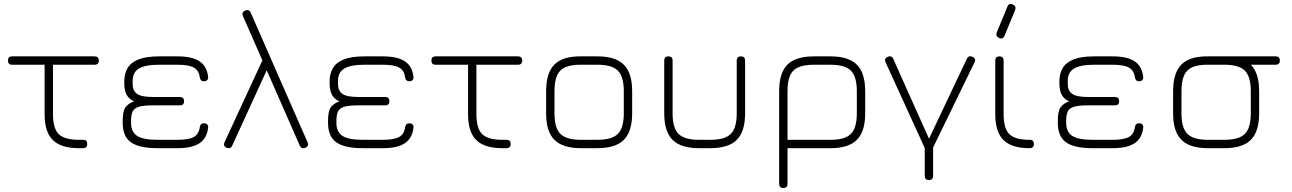

<svg xmlns="http://www.w3.org/2000/svg" viewBox="-20 -744 6486 964"><path d="M396 0Q388.5 0 384.5 0Q380.5 0 372 0Q284.5 -1 244.2 -41.8Q204 -82.5 204 -171V-440H246V-171Q246 -100 274 -71.5Q302 -43 373 -42Q378.5 -42 383.5 -42Q388.5 -42 396 -42Q409 -42 413.5 -36.5Q418 -31 418 -21Q418 0 396 0ZM41 -419Q20 -419 20 -440Q20 -461 41 -461H455Q476 -461 476 -440Q476 -419 455 -419Z M771 0Q679.5 0 637.8 -29.2Q596 -58.5 596 -128V-138Q596 -187.5 610.8 -206.5Q625.5 -225.5 653 -235Q627.5 -246.5 615.8 -268Q604 -289.5 604 -326V-336Q604 -373 620 -401.2Q636 -429.5 674.2 -445.2Q712.5 -461 779 -461H871Q944.5 -461 981.8 -436.2Q1019 -411.5 1025 -358Q1026 -347.5 1020.2 -341.8Q1014.5 -336 1004 -336Q994.5 -336 989.5 -341.2Q984.5 -346.5 983 -356Q978.5 -390.5 953 -404.8Q927.5 -419 871 -419H779Q709.5 -419 677.5 -399.8Q645.5 -380.5 646 -336V-322Q646.5 -293 660.5 -279.2Q674.5 -265.5 697.5 -261.2Q720.5 -257 748 -257H883Q904 -257 904 -236Q904 -215 883 -215H748Q701 -215 677.5 -208Q654 -201 646 -184Q638 -167 638 -137V-128Q638 -82.5 667.8 -62.2Q697.5 -42 771 -42H871Q927.5 -42 953 -56.2Q978.5 -70.5 983 -105Q984.5 -115 989.5 -120Q994.5 -125 1004 -125Q1014.5 -125 1020.2 -119.2Q1026 -113.5 1025 -103Q1019 -50 981.8 -25Q944.5 0 871 0Z M1200 -663Q1195.5 -673 1198.8 -680.2Q1202 -687.5 1211 -691Q1221 -695 1227.8 -692.5Q1234.5 -690 1239 -680L1524 -30Q1533 -10.5 1513 -2Q1493.5 5.5 1485 -13ZM1325 -404 1146 -13Q1142.5 -4 1135.2 -1.2Q1128 1.5 1119 -2Q1099 -9.5 1107 -29L1303 -453Z M1802 0Q1710.5 0 1668.8 -29.2Q1627 -58.5 1627 -128V-138Q1627 -187.5 1641.8 -206.5Q1656.5 -225.5 1684 -235Q1658.5 -246.5 1646.8 -268Q1635 -289.5 1635 -326V-336Q1635 -373 1651 -401.2Q1667 -429.5 1705.2 -445.2Q1743.5 -461 1810 -461H1902Q1975.5 -461 2012.8 -436.2Q2050 -411.5 2056 -358Q2057 -347.5 2051.2 -341.8Q2045.5 -336 2035 -336Q2025.5 -336 2020.5 -341.2Q2015.5 -346.5 2014 -356Q2009.5 -390.5 1984 -404.8Q1958.5 -419 1902 -419H1810Q1740.5 -419 1708.5 -399.8Q1676.5 -380.5 1677 -336V-322Q1677.5 -293 1691.5 -279.2Q1705.5 -265.5 1728.5 -261.2Q1751.5 -257 1779 -257H1914Q1935 -257 1935 -236Q1935 -215 1914 -215H1779Q1732 -215 1708.5 -208Q1685 -201 1677 -184Q1669 -167 1669 -137V-128Q1669 -82.5 1698.8 -62.2Q1728.5 -42 1802 -42H1902Q1958.5 -42 1984 -56.2Q2009.5 -70.5 2014 -105Q2015.5 -115 2020.5 -120Q2025.5 -125 2035 -125Q2045.5 -125 2051.2 -119.2Q2057 -113.5 2056 -103Q2050 -50 2012.8 -25Q1975.5 0 1902 0Z M2522 0Q2514.5 0 2510.5 0Q2506.5 0 2498 0Q2410.5 -1 2370.2 -41.8Q2330 -82.5 2330 -171V-440H2372V-171Q2372 -100 2400 -71.5Q2428 -43 2499 -42Q2504.5 -42 2509.5 -42Q2514.5 -42 2522 -42Q2535 -42 2539.5 -36.5Q2544 -31 2544 -21Q2544 0 2522 0ZM2167 -419Q2146 -419 2146 -440Q2146 -461 2167 -461H2581Q2602 -461 2602 -440Q2602 -419 2581 -419Z M2897 0Q2805.5 0 2763.8 -41.8Q2722 -83.5 2722 -174V-286Q2722 -378.5 2763.8 -420.2Q2805.5 -462 2897 -461H2979Q3070.5 -461 3112.2 -419.2Q3154 -377.5 3154 -286V-175Q3154 -83.5 3112.2 -41.8Q3070.5 0 2979 0ZM2764 -174Q2764 -101.5 2793.8 -71.8Q2823.5 -42 2897 -42H2979Q3052.5 -42 3082.2 -71.8Q3112 -101.5 3112 -175V-286Q3112 -359.5 3082.2 -389.2Q3052.5 -419 2979 -419H2897Q2848 -419.5 2818.8 -406.8Q2789.5 -394 2776.8 -364.8Q2764 -335.5 2764 -286Z M3315 -175V-440Q3315 -461 3336 -461Q3357 -461 3357 -440V-175Q3357 -101.5 3386.8 -71.8Q3416.5 -42 3490 -42H3546Q3619.5 -42 3649.2 -71.8Q3679 -101.5 3679 -175V-440Q3679 -461 3700 -461Q3721 -461 3721 -440V-175Q3721 -83.5 3679.2 -41.8Q3637.5 0 3546 0H3490Q3398.5 0 3356.8 -41.8Q3315 -83.5 3315 -175Z M3892 179V-286Q3892 -378.5 3933.8 -419.8Q3975.5 -461 4067 -461H4149Q4240.5 -461 4282.2 -419.2Q4324 -377.5 4324 -286V-175Q4324 -83.5 4282.2 -41.8Q4240.5 0 4149 0H3934V179Q3934 200 3913 200Q3892 200 3892 179ZM3934 -42H4149Q4222.5 -42 4252.2 -71.8Q4282 -101.5 4282 -175V-286Q4282 -359.5 4252.2 -389.2Q4222.5 -419 4149 -419H4067Q4018 -419 3988.8 -406.5Q3959.5 -394 3946.8 -364.8Q3934 -335.5 3934 -286Z M4644 160Q4623 160 4623 139V-36H4665V139Q4665 160 4644 160ZM4627 8 4426 -432Q4418 -451.5 4438 -459Q4447 -463 4454.2 -460Q4461.5 -457 4465 -448L4659 -15H4629L4834 -448Q4838.5 -458 4845.5 -460.5Q4852.5 -463 4862 -459Q4882 -450.5 4873 -431L4659 9Z M4996.5 -553.5Q4978 -561.5 4984.5 -581L5037.5 -709.5Q5045.5 -730.5 5065 -721.5Q5083.5 -713.5 5077 -694L5024 -565.5Q5016 -544.5 4996.5 -553.5ZM5149 0Q5059 0 5018 -41Q4977 -82 4977 -171V-440Q4977 -461 4998 -461Q5019 -461 5019 -440V-171Q5019 -99 5047.8 -70.5Q5076.5 -42 5149 -42Q5162 -42 5166.5 -36.5Q5171 -31 5171 -21Q5171 0 5149 0Z M5466 0Q5374.5 0 5332.8 -29.2Q5291 -58.5 5291 -128V-138Q5291 -187.5 5305.8 -206.5Q5320.5 -225.5 5348 -235Q5322.5 -246.5 5310.8 -268Q5299 -289.5 5299 -326V-336Q5299 -373 5315 -401.2Q5331 -429.5 5369.2 -445.2Q5407.5 -461 5474 -461H5566Q5639.5 -461 5676.8 -436.2Q5714 -411.5 5720 -358Q5721 -347.5 5715.2 -341.8Q5709.5 -336 5699 -336Q5689.5 -336 5684.5 -341.2Q5679.5 -346.5 5678 -356Q5673.5 -390.5 5648 -404.8Q5622.5 -419 5566 -419H5474Q5404.5 -419 5372.5 -399.8Q5340.5 -380.5 5341 -336V-322Q5341.5 -293 5355.5 -279.2Q5369.5 -265.5 5392.5 -261.2Q5415.5 -257 5443 -257H5578Q5599 -257 5599 -236Q5599 -215 5578 -215H5443Q5396 -215 5372.5 -208Q5349 -201 5341 -184Q5333 -167 5333 -137V-128Q5333 -82.5 5362.8 -62.2Q5392.5 -42 5466 -42H5566Q5622.5 -42 5648 -56.2Q5673.5 -70.5 5678 -105Q5679.5 -115 5684.5 -120Q5689.5 -125 5699 -125Q5709.5 -125 5715.2 -119.2Q5721 -113.5 5720 -103Q5714 -50 5676.8 -25Q5639.5 0 5566 0Z M6091 -419Q6070 -419 6070 -440Q6070 -461 6091 -461H6385Q6406 -461 6406 -440Q6406 -419 6385 -419ZM6045 0Q5953.5 0 5911.8 -41.8Q5870 -83.5 5870 -174V-286Q5870 -378.5 5911.8 -420.2Q5953.5 -462 6045 -461H6127Q6218.5 -461 6260.2 -419.2Q6302 -377.5 6302 -286V-175Q6302 -83.5 6260.2 -41.8Q6218.5 0 6127 0ZM5912 -174Q5912 -101.5 5941.8 -71.8Q5971.5 -42 6045 -42H6127Q6200.5 -42 6230.2 -71.8Q6260 -101.5 6260 -175V-286Q6260 -359.5 6230.2 -389.2Q6200.5 -419 6127 -419H6045Q5996 -419.5 5966.8 -406.8Q5937.5 -394 5924.8 -364.8Q5912 -335.5 5912 -286Z"/></svg>

Font: Jura Light Light
Style: Regular
Weight: 300
Version: Version 5.106